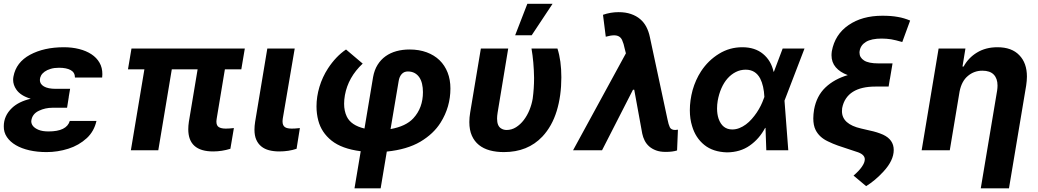

<svg xmlns="http://www.w3.org/2000/svg" viewBox="-26 -806 5570 1030"><path d="M223.7 9.9Q174.4 9.9 132.1 0.4Q89.8 -9.2 59.1 -27.2Q28.4 -45.1 11 -70.8Q-6.4 -96.6 -5.7 -128.6Q-5.7 -185 38.4 -226.9Q74.2 -261 138.8 -276.3Q84.2 -292.6 61.8 -325.3Q44.4 -350.1 44.4 -378.2Q44.4 -382.5 44.9 -386.7Q45.5 -391 46.2 -395.6Q60.4 -471.6 134.9 -512.1Q209.9 -552.6 316.8 -552.6Q360.4 -552.6 398.4 -543Q436.4 -533.4 464.3 -515.1Q492.2 -496.8 507.8 -469.8Q523.4 -442.8 523.1 -407.7Q523.1 -398.8 522 -389.9H376.1Q376.1 -417.3 353.3 -429.9Q330.6 -442.5 290.5 -442.5Q264.9 -442.5 245.6 -436.6Q226.2 -430.8 213.4 -421.5Q200.6 -412.3 194.2 -400.6Q187.9 -388.8 187.9 -376.8Q187.9 -355.1 209.7 -342.3Q231.5 -329.5 273.1 -329.5H350.1L342.7 -285.9H343L333.8 -228H256.4Q216.6 -228 183.2 -212Q145.6 -194.6 141.7 -156.2Q141.7 -126.1 180.4 -109.7Q201.3 -100.9 234.7 -100.9Q331.7 -100.9 348.4 -157.3H491.5Q479 -101.9 440 -65.3Q397 -25.9 340.6 -8.2Q283.4 9.9 223.7 9.9Z M1117.5 6.4Q984 6.4 984 -112.6Q984 -130.7 987.2 -152.7L1034.1 -433.9H895.6L823.2 0H676.1L748.6 -433.9H660.5L679.3 -545.5H1287.3L1268.5 -433.9H1180.4L1136.7 -170.8Q1136 -165.8 1135.5 -161.8Q1134.9 -157.7 1134.9 -153.8Q1134.9 -132.1 1147.9 -124.1Q1160.9 -116.1 1185.4 -116.1Q1194.2 -116.1 1205.1 -116.8Q1215.9 -117.5 1228.7 -119L1209.9 -7.8Q1163.7 6.4 1117.5 6.4Z M1472.3 6.4Q1442.1 6.4 1417.6 0Q1393.1 -6.4 1375.7 -20.6Q1358.3 -34.8 1348.7 -56.8Q1339.1 -78.8 1339.1 -110.4Q1339.1 -120.4 1340 -130.9Q1340.9 -141.3 1342.7 -152.7L1408 -545.5H1555L1491.1 -170.8Q1490.4 -166.2 1490.1 -162.1Q1489.7 -158 1489.7 -154.5Q1489.7 -143.1 1493.1 -135.7Q1496.4 -128.2 1502.8 -123.9Q1509.2 -119.7 1518.5 -117.9Q1527.7 -116.1 1539.4 -116.1Q1557.5 -116.1 1575.3 -118.3L1582.7 -119L1565 -7.8Q1522.7 6.4 1472.3 6.4Z M2016 204.5H1875.7L1909.1 5.3Q1807.5 -7.8 1752.5 -51.8Q1698.2 -95.5 1681.5 -159.4Q1671.9 -195.7 1671.9 -235.1Q1671.9 -287.3 1687.7 -340Q1703.5 -392.8 1733.7 -439.3Q1775.9 -503.6 1830.3 -540.5L1919.7 -464.8Q1841.6 -391.7 1824.2 -295.1Q1820 -271 1820 -249.3Q1820 -210.6 1834.5 -180.4Q1857.2 -133.5 1929.3 -116.5L1975.5 -392.8Q1982.2 -430.4 1999.6 -458.3Q2017 -486.2 2042.6 -504.4Q2068.2 -522.7 2100.9 -531.6Q2133.5 -540.5 2171.2 -540.5Q2222.3 -540.5 2263 -525.4Q2303.6 -510.3 2331.9 -483Q2360.1 -455.6 2375.2 -417.1Q2390.3 -378.6 2390.3 -331.3Q2390.3 -231.9 2337.7 -148.4Q2300.1 -88.1 2229 -45.8Q2157.7 -3.9 2049 7.1ZM2069.2 -113.6Q2151.6 -128.2 2191.4 -171.5Q2242.9 -227.3 2242.9 -311.8Q2242.9 -335.9 2238.1 -356.4Q2233.3 -376.8 2223.2 -391.5Q2213.1 -406.2 2197.8 -414.4Q2182.5 -422.6 2161.9 -422.6Q2141.3 -422.6 2128.7 -408.4Q2116.1 -394.2 2112.6 -370.7Z M2826.3 -616.8H2737.6L2802.9 -785.5H2938.2ZM2677.2 9.9Q2636 9.9 2601.9 0.7Q2567.8 -8.5 2543.3 -28.2Q2518.8 -47.9 2505.3 -78.3Q2491.8 -108.7 2491.8 -151.3Q2491.8 -163.4 2492.9 -176.3Q2494 -189.3 2496.4 -203.1L2553.6 -545.5H2700.3L2643.5 -201.7Q2642 -192.5 2641.3 -184.7Q2640.6 -176.8 2640.6 -169.7Q2640.6 -130.3 2661.9 -117.2Q2675.1 -108.7 2691.8 -108.7Q2718.8 -108.7 2742.2 -123.4Q2765.6 -138.1 2783.9 -162.1Q2802.2 -186.1 2814.5 -216.3Q2826.7 -246.4 2831.7 -277Q2839.1 -331.3 2839.1 -388.1Q2837.7 -474.4 2825.3 -545.5H2964.5Q2985.4 -480.8 2985.4 -391.3Q2985.4 -292.3 2960.6 -210.9Q2935.4 -128.6 2883.5 -73.2Q2805 9.9 2677.2 9.9Z M3544.4 8.9Q3514.9 8.9 3493.1 0.7Q3471.2 -7.5 3456.1 -21Q3441.1 -34.4 3432.2 -52.2Q3423.3 -70 3419.4 -89.1L3376.4 -324.6H3369.7L3203.8 0H3048.3L3331.7 -519.9L3325.6 -543.7Q3320 -572.4 3311.1 -591.6Q3299.4 -616.5 3268.5 -616.5Q3250.4 -616.5 3223.7 -609L3208.8 -726.6Q3249.3 -740.8 3292.3 -740.8Q3330.3 -740.8 3359 -730.8Q3387.8 -720.9 3408.4 -703.3Q3429 -685.7 3441.6 -661.2Q3454.2 -636.7 3460.2 -607.6L3554.7 -166.2Q3560.4 -137.4 3567.5 -122.9Q3574.9 -108.7 3596.2 -108.7Q3599.4 -108.7 3601.6 -109.4Q3603.3 -109.7 3606 -109.9Q3608.7 -110.1 3610.8 -110.1L3606.2 1.1Q3582.4 8.9 3544.4 8.9Z M3873.9 11.4Q3799 9.2 3752.5 -28.4Q3705.3 -66.4 3686.8 -129.6Q3674.7 -168 3674.7 -214.5Q3674.7 -267.8 3689.6 -322.8Q3705.3 -377.8 3734.7 -423.3Q3773.1 -481.9 3831 -517.4Q3887.8 -552.6 3956 -552.6Q4024.1 -552.6 4067.5 -516.7Q4110.8 -480.8 4123.9 -421.2H4125.7L4172.6 -545.5H4289.8L4182.5 -266L4202.8 0H4084.9L4080.6 -120L4078.5 -119.7Q4047.2 -60.7 3995.7 -24.9Q3945.3 10.7 3873.9 11.4ZM3902.3 -111.5Q3921.9 -111.5 3940.3 -118.8Q3958.8 -126.1 3975.5 -138.5Q3992.2 -150.9 4006.7 -167.4Q4021.3 -183.9 4033.6 -202.1Q4045.8 -220.2 4055.2 -239.2Q4064.6 -258.2 4070.7 -275.9L4074.6 -285.9Q4071.7 -346.2 4052.2 -384.6Q4027 -432.2 3974.4 -432.2Q3946 -432.2 3921.3 -419.7Q3896.7 -407.3 3877.1 -385.3Q3857.6 -363.3 3844.1 -332.6Q3830.6 -301.8 3824.2 -265.6Q3820.7 -244.7 3820.7 -224.1Q3820.7 -193.9 3828.8 -169.4Q3849.1 -111.5 3902.3 -111.5Z M4620.4 192.5 4552.9 136Q4582.7 110.4 4597.1 89.3Q4611.5 68.2 4612.6 54.7L4613.3 48.7Q4613.3 21 4566.8 7.5L4533.4 -3.6Q4496.4 -15.3 4469.5 -24.9Q4456 -29.8 4442.5 -35.3Q4429 -40.8 4415.5 -47.6Q4369.3 -69.2 4349.4 -108.7Q4337 -133.5 4337 -170.8Q4337 -192.5 4341.3 -218.8Q4354.8 -291.5 4401.6 -336.3Q4449.2 -381.7 4522 -403.1Q4480.5 -418.3 4457.6 -445Q4434.7 -471.6 4434.7 -509.9Q4434.7 -514.9 4435.2 -520.2Q4435.7 -525.6 4436.4 -531.2Q4452.8 -621.1 4525.9 -671.2Q4598.7 -721.6 4707.7 -721.6Q4756 -721.6 4790.1 -715.2Q4807.5 -712.4 4824 -707.4Q4840.6 -702.4 4856.5 -695.7L4814.3 -580.6Q4795.5 -585.9 4780.5 -589.7Q4765.6 -593.4 4754.3 -595.2Q4742.9 -596.9 4730.3 -598Q4717.7 -599.1 4704.2 -599.1Q4648.8 -599.1 4619.7 -581.5Q4590.6 -563.9 4585.6 -532.3Q4585.2 -529.8 4585 -527.7Q4584.9 -525.6 4584.9 -523.1Q4584.9 -497.2 4609.4 -481.5Q4633.9 -465.9 4686.4 -465.9H4762.1L4747.9 -381.4H4747.5L4741.1 -341.6H4669.7Q4632.8 -341.6 4602.6 -334.7Q4572.4 -327.8 4549.7 -313.6Q4527 -299.4 4512.3 -277.5Q4497.5 -255.7 4491.8 -225.9Q4490.8 -217.3 4490.8 -209.5Q4490.8 -139.9 4593.8 -116.5L4641 -105.5Q4679 -97.7 4711.3 -83.5Q4768.5 -56.8 4768.5 -1.4Q4768.5 55 4712.7 115.1Q4669 162.6 4620.4 192.5Z M5386.7 204.5H5235.4L5323.2 -320.3Q5325.3 -334.5 5325.3 -347.3Q5325.3 -384.9 5305 -405.9Q5284.8 -426.8 5244 -426.8Q5199.9 -426.8 5166.5 -398.8Q5132.8 -371.1 5121.8 -315.3L5069.2 0H4918.3L5009.2 -545.5H5153.1L5137.4 -449.2H5143.5Q5169 -496.1 5215.2 -524.1Q5261.7 -552.6 5324.9 -552.6Q5401.6 -552.6 5442.1 -509.9Q5483 -468 5483 -395.2Q5483 -383.9 5481.9 -372Q5480.8 -360.1 5479 -347.3Z"/></svg>

Font: Linik Sans
Style: Bold Italic
Weight: 700
Italic angle: 9°
Designer: Fonts by Rasmus Andersson / Changes by Cristiano Sobral with parts from Marc Monis
Foundry: rsms
Version: Version 3.020; ttfautohint (v1.6)